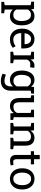

<svg xmlns="http://www.w3.org/2000/svg" viewBox="1672 -2368 909 4292"><g transform="rotate(90 2126.0 -221.5)"><path d="M192.4 -54.7V127.4L276.4 141.1V203.1H21.5V141.1L96.2 127.4V-452.6L16.6 -466.3V-528.3H178.7L187.5 -463.9Q241.7 -538.1 339.4 -538.1Q405.3 -538.1 451.2 -502.9Q497.6 -467.3 522 -403.6Q546.4 -339.8 546.4 -254.4V-244.1Q546.4 -168.5 522 -110.8Q497.1 -53.7 451.2 -21.7Q405.3 10.3 340.8 10.3Q244.6 10.3 192.4 -54.7ZM311 -64.9Q379.4 -64.9 414.6 -114.7Q449.7 -164.6 449.7 -244.1V-254.4Q449.7 -314.5 434.1 -361.3Q418.5 -407.7 387.5 -433.8Q356.4 -460 310.1 -460Q269 -460 239.7 -441.4Q210.4 -422.9 192.4 -390.6V-133.3Q210.4 -100.6 239.5 -82.8Q268.6 -64.9 311 -64.9Z M861.3 10.3Q788.1 10.3 733.9 -23.4Q679.7 -56.6 650.1 -116.2Q620.6 -175.8 620.6 -253.9V-275.4Q620.6 -351.1 651.9 -410.2Q682.6 -469.7 734.1 -503.9Q785.6 -538.1 846.7 -538.1Q918 -538.1 966.3 -508.8Q1014.2 -479.5 1038.6 -426.5Q1063 -373.5 1063 -301.8V-241.7H720.2L718.8 -239.3Q719.2 -189.5 736.8 -149.4Q753.9 -109.9 785.4 -87.4Q816.9 -64.9 861.3 -64.9Q910.2 -64.9 947 -78.9Q983.9 -92.8 1010.7 -117.2L1048.3 -54.7Q1020 -27.3 973.4 -8.5Q926.8 10.3 861.3 10.3ZM722.2 -319.3 723.1 -316.9H966.8V-329.6Q966.8 -368.2 953.6 -397.9Q939.9 -428.2 913.3 -445.3Q886.7 -462.4 846.7 -462.4Q814.9 -462.4 788.1 -443.8Q733.4 -404.3 722.2 -319.3Z M1312.5 -374.5V-75.2L1392.1 -61.5V0H1136.7V-61.5L1216.3 -75.2V-452.6L1136.7 -466.3V-528.3H1302.2L1310.5 -460.9L1311.5 -451.7Q1334 -492.2 1366.9 -515.1Q1399.9 -538.1 1442.4 -538.1Q1457.5 -538.1 1473.4 -535.4Q1489.3 -532.7 1496.1 -530.3L1483.4 -440.9L1416.5 -444.8Q1378.4 -447.3 1352.5 -427.5Q1326.7 -407.7 1312.5 -374.5Z M2071.8 -528.3V-466.8L2006.3 -452.6V-6.8Q2006.3 62 1981 110.8Q1955.6 160.2 1906.2 186.8Q1856.9 213.4 1786.6 213.4Q1748.5 213.4 1704.1 202.9Q1659.7 192.4 1626 174.3L1650.9 99.6Q1677.7 113.8 1714.4 123Q1751 132.3 1785.6 132.3Q1850.1 132.3 1880.1 96.2Q1910.2 60.1 1910.2 -6.8V-57.1Q1857.4 10.3 1765.1 10.3Q1700.7 10.3 1653.8 -22Q1606.9 -53.7 1581.8 -111.1Q1556.6 -168.5 1556.6 -244.1V-254.4Q1556.6 -340.3 1582 -403.3Q1606.9 -467.3 1653.8 -502.7Q1700.7 -538.1 1766.1 -538.1Q1864.3 -538.1 1916.5 -461.9L1925.3 -528.3ZM1910.2 -143.6V-386.7Q1891.6 -420.4 1861.8 -440.2Q1832 -460 1790 -460Q1744.1 -460 1713.9 -433.6Q1683.1 -407.2 1668 -361.1Q1652.8 -314.9 1652.8 -254.4V-244.1Q1652.8 -164.6 1686.5 -116.2Q1720.2 -67.9 1789.1 -67.9Q1832.5 -67.9 1861.8 -87.6Q1891.1 -107.4 1910.2 -143.6Z M2352.1 10.3Q2266.1 10.3 2217.8 -44.9Q2169.4 -100.1 2169.4 -216.8V-452.6L2108.9 -466.3V-528.3H2265.6V-215.8Q2265.6 -131.3 2290.5 -99.6Q2315.4 -67.9 2368.2 -67.9Q2419.4 -67.9 2452.9 -88.6Q2486.3 -109.4 2503.4 -147.5V-452.6L2432.6 -466.3V-528.3H2599.6V-75.2L2660.2 -61.5V0H2513.2L2506.8 -78.1Q2481.9 -35.6 2442.6 -12.7Q2403.3 10.3 2352.1 10.3Z M2903.3 -385.3V-75.2L2982.9 -61.5V0H2727.5V-61.5L2807.1 -75.2V-452.6L2727.5 -466.3V-528.3H2893.1L2899.9 -449.7Q2926.3 -491.7 2966.1 -514.9Q3005.9 -538.1 3056.6 -538.1Q3142.1 -538.1 3189 -488Q3235.8 -438 3235.8 -333.5V-75.2L3315.4 -61.5V0H3060.1V-61.5L3139.6 -75.2V-331.5Q3139.6 -401.4 3112.1 -430.7Q3084.5 -460 3027.8 -460Q2986.3 -460 2954.3 -439.9Q2922.4 -419.9 2903.3 -385.3Z M3569.8 8.3Q3511.2 8.3 3476.8 -26.1Q3442.4 -60.5 3442.4 -136.2V-457H3358.9V-528.3H3442.4V-655.8H3538.6V-528.3H3653.3V-457H3538.6V-136.2Q3538.6 -98.1 3553.7 -80.1Q3568.8 -62 3594.2 -62Q3611.3 -62 3632.3 -65.2Q3653.3 -68.4 3665 -70.8L3678.2 -7.8Q3657.2 -1.5 3626.7 3.4Q3596.2 8.3 3569.8 8.3Z M3978.5 10.3Q3905.8 10.3 3852.5 -24.4Q3799.3 -59.1 3770.5 -119.6Q3741.7 -180.2 3741.7 -258.3V-269Q3741.7 -346.7 3770.5 -408.2Q3799.3 -469.2 3852.3 -503.7Q3905.3 -538.1 3977.5 -538.1Q4050.3 -538.1 4104 -503.4Q4156.7 -468.8 4185.5 -408.2Q4214.4 -347.7 4214.4 -269V-258.3Q4214.4 -180.7 4185.5 -119.1Q4156.7 -58.6 4104 -24.2Q4051.3 10.3 3978.5 10.3ZM3978.5 -64.9Q4024.4 -64.9 4055.7 -90.3Q4086.4 -115.2 4102.3 -158.9Q4118.2 -202.6 4118.2 -258.3V-269Q4118.2 -324.2 4102.5 -368.7Q4086.4 -412.1 4055.2 -437.3Q4023.9 -462.4 3977.5 -462.4Q3932.1 -462.4 3900.4 -437.5Q3869.1 -412.1 3853.5 -368.4Q3837.9 -324.7 3837.9 -269V-258.3Q3837.9 -203.1 3853.5 -159.2Q3869.1 -115.2 3900.6 -90.1Q3932.1 -64.9 3978.5 -64.9Z"/></g></svg>

Font: Battambang
Style: Regular
Weight: 400
Designer: Danh Hong
Version: Version 8.002; ttfautohint (v1.8.3)